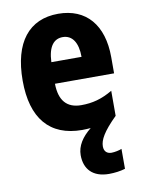

<svg xmlns="http://www.w3.org/2000/svg" viewBox="-89 -671 684 921"><g transform="rotate(-10 253.5 -210.5)"><path d="M360 54C360 23 380 -15 446 -80V-202C393 -171 348 -159 293 -159C223 -159 187 -200 186 -282H474V-361C474 -518 395 -610 259 -610C117 -610 36 -510 36 -323C36 -140 118 -41 277 -41C292 -41 305 -42 318 -43C274 -8 248 32 248 77C248 145 288 189 367 189C394 189 424 185 446 178V81C435 86 411 91 396 91C375 91 360 79 360 54ZM261 -496C308 -496 334 -456 334 -387H187C190 -466 220 -496 261 -496Z"/></g></svg>

Font: Noto Sans Tamil UI Condensed ExtraBold
Style: Regular
Weight: 800
Width: 3
Designer: Jelle Bosma - Monotype Design Team
Foundry: Monotype Imaging Inc.
Version: Version 2.004